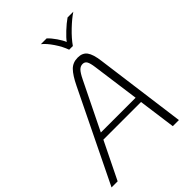

<svg xmlns="http://www.w3.org/2000/svg" viewBox="-269 -1054 1179 1179"><g transform="rotate(-45 320.5 -464.5)"><path d="M490 -243H163L44 0H-9L280 -593Q310 -655 337.5 -683Q365 -711 408 -711Q449 -711 469 -684Q489 -657 497 -593L576 0H523ZM485 -285 443 -593Q438 -631 429 -646.5Q420 -662 401 -662Q382 -662 367.5 -647Q353 -632 334 -593L183 -285ZM306 -929H356Q377 -910 398.5 -878.5Q420 -847 428 -826Q442 -846 475.5 -877.5Q509 -909 538 -929H588Q553 -906 508.5 -863.5Q464 -821 437 -782H405Q391 -822 362 -865Q333 -908 306 -929Z"/></g></svg>

Font: KoHo Light
Style: Italic
Weight: 300
Italic angle: -10°
Version: Version 1.000; ttfautohint (v1.6)